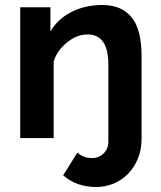

<svg xmlns="http://www.w3.org/2000/svg" viewBox="-20 -553 644 769"><path d="M494 142Q519 116 533 80.5Q547 45 547 4V-327Q547 -419 518 -468Q478 -533 390 -533Q321 -533 266 -505Q211 -477 182 -427V-524H61V0H195V-306Q207 -350 251 -385Q289 -415 331 -415Q414 -415 414 -294V14Q414 43 395 61.5Q376 80 349 80Q313 80 290 58L233 149Q286 196 366 196Q402 196 435.5 182Q469 168 494 142Z"/></svg>

Font: RT Raleway Bold
Style: Regular
Weight: 400
Designer: Matt McInerney, Pablo Impallari, Rodrigo Fuenzalida — Edited by Milan Moffatt in April 2016
Foundry: Matt McInerney, Pablo Impallari, Rodrigo Fuenzalida — Edited by Milan Moffatt in April 2016
Version: Version 3.001